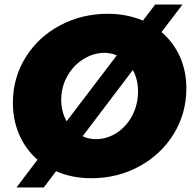

<svg xmlns="http://www.w3.org/2000/svg" viewBox="-20 -775 849 850"><path d="M805 -384Q805 -273 749 -182Q693 -91 596.5 -38.5Q500 14 384 14Q299 14 228 -17L174 55H53L146 -68Q94 -113 65.5 -178Q37 -243 37 -319Q37 -430 93 -520.5Q149 -611 245.5 -662.5Q342 -714 458 -714Q540 -714 613 -684L667 -755H788L695 -633Q748 -588 776.5 -524Q805 -460 805 -384ZM275 -238 497 -530Q470 -541 443 -541Q394 -541 349.5 -513.5Q305 -486 278 -438Q251 -390 251 -333Q251 -281 275 -238ZM591 -370Q591 -424 568 -465L346 -172Q372 -159 404 -159Q454 -159 497 -187Q540 -215 565.5 -263.5Q591 -312 591 -370Z"/></svg>

Font: Gontserrat ExtraBold
Style: Italic
Weight: 800
Italic angle: -11.3°
Designer: Julieta Ulanovsky
Foundry: Julieta Ulanovsky
Version: Version 6.001